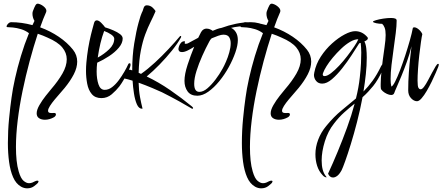

<svg xmlns="http://www.w3.org/2000/svg" viewBox="-20 -551 2413 1047"><path d="M225 102Q206 102 193 93.5Q180 85 180 67Q180 48 195 22Q210 -4 229 -28Q248 -52 259 -65Q297 -109 320.5 -150Q344 -191 344 -228Q344 -263 319.5 -292.5Q295 -322 239 -346Q227 -352 213.5 -357Q200 -362 186 -367Q163 -297 141.5 -217Q120 -137 103 -55Q86 27 76.5 105.5Q67 184 67 251Q67 290 70.5 323.5Q74 357 82 384Q93 422 108.5 435Q124 448 138 448Q148 448 156.5 444.5Q165 441 170 438Q178 434 184 434Q190 434 190 439Q190 441 187 446Q183 451 167 463.5Q151 476 128 476Q121 476 112.5 474Q104 472 95 467Q67 451 51.5 415.5Q36 380 29.5 331.5Q23 283 23 229Q23 162 29.5 95.5Q36 29 43 -19Q49 -65 62 -123.5Q75 -182 94 -245.5Q113 -309 138 -370Q118 -385 94.5 -392Q71 -399 50.5 -401Q30 -403 20 -403Q14 -404 16.5 -410.5Q19 -417 26 -423.5Q33 -430 40 -430Q98 -430 157 -414Q163 -426 168 -437Q162 -447 159.5 -457Q157 -467 157 -476Q157 -486 160 -492Q167 -511 173.5 -522.5Q180 -534 192 -530Q209 -525 222.5 -512Q236 -499 232 -486Q215 -448 199 -402Q254 -382 300.5 -350.5Q347 -319 378 -280Q401 -251 401 -215Q401 -182 382.5 -146Q364 -110 333 -72Q324 -61 309 -44Q294 -27 278.5 -8.5Q263 10 252.5 26.5Q242 43 242 53Q242 64 255 65Q259 65 263.5 65.5Q268 66 273 65H275Q285 65 285 73Q285 81 275 88Q250 102 225 102Z M533 -16Q499 -16 480.5 -38Q462 -60 455.5 -94.5Q449 -129 449 -164Q449 -188 451 -209.5Q453 -231 455 -247Q460 -288 468 -326Q476 -364 483.5 -391Q491 -418 493 -426Q497 -440 508 -440Q519 -440 533 -425.5Q547 -411 553 -402Q576 -395 598 -385.5Q620 -376 634.5 -365Q649 -354 649 -341Q649 -316 628 -291Q607 -266 575 -245Q543 -224 510 -209Q507 -185 507 -161Q507 -121 517 -91Q527 -61 551 -61Q572 -61 591.5 -76Q611 -91 628 -114Q645 -137 658.5 -160.5Q672 -184 679 -200Q681 -206 688 -206Q692 -206 692 -197.5Q692 -189 680 -163Q668 -139 655.5 -117.5Q643 -96 631 -80Q614 -58 589.5 -37Q565 -16 533 -16ZM513 -237Q548 -256 575.5 -282.5Q603 -309 603 -340Q603 -351 586.5 -362.5Q570 -374 548 -382Q536 -350 527.5 -314Q519 -278 513 -237Z M755 42Q737 42 726.5 18Q716 -6 710.5 -41.5Q705 -77 703 -111Q690 -115 677.5 -118.5Q665 -122 654 -124Q646 -125 646 -134Q646 -145 658.5 -158Q671 -171 686 -171L693 -170L701 -167V-168Q701 -247 712 -314.5Q723 -382 735.5 -427Q748 -472 753 -481Q758 -489 762.5 -505.5Q767 -522 780 -522Q800 -522 814 -508Q828 -494 828 -489Q816 -461 801 -431Q786 -401 772 -363.5Q758 -326 748 -275Q738 -224 736 -154L749 -148Q786 -174 825 -210Q864 -246 899.5 -284Q935 -322 961 -353Q963 -355 965 -355Q968 -355 968 -351Q968 -349 967 -347Q949 -314 917.5 -275Q886 -236 850 -199Q814 -162 780 -134Q845 -103 907.5 -60Q970 -17 1026 29Q1033 35 1033 38Q1033 42 1029 42Q1026 42 1024 40Q1001 26 957 1.5Q913 -23 863 -48Q846 -56 810.5 -71Q775 -86 736 -100Q737 -57 743.5 -22Q750 13 757 40Q757 42 755 42Z M1056 -29Q1020 -29 1003 -52.5Q986 -76 986 -110Q986 -146 1003 -198Q1020 -250 1039 -296Q1022 -285 1004 -276Q986 -267 972 -267Q962 -267 957.5 -272Q953 -277 953 -283Q953 -288 956 -298Q959 -308 966.5 -317Q974 -326 985 -326Q989 -326 989 -323Q989 -322 988.5 -321.5Q988 -321 988 -320Q987 -318 987 -316Q987 -312 992 -312Q995 -312 999.5 -313Q1004 -314 1009 -317Q1019 -322 1032 -329.5Q1045 -337 1061 -345L1076 -375Q1082 -386 1090 -390.5Q1098 -395 1105 -395Q1116 -395 1124.5 -391.5Q1133 -388 1140 -383Q1151 -388 1163.5 -392.5Q1176 -397 1188 -399Q1226 -413 1267 -421.5Q1308 -430 1348 -430Q1370 -430 1393 -424Q1416 -418 1416 -405Q1416 -401 1408 -401Q1392 -401 1371.5 -405Q1351 -409 1331 -409Q1306 -409 1283 -406.5Q1260 -404 1240 -399Q1256 -392 1266.5 -375Q1277 -358 1277 -332Q1277 -304 1263.5 -265Q1250 -226 1227.5 -185Q1205 -144 1176 -108.5Q1147 -73 1116 -51Q1085 -29 1056 -29ZM1067 -50Q1088 -50 1110.5 -69Q1133 -88 1155 -117Q1177 -146 1194 -177Q1202 -191 1212.5 -215Q1223 -239 1230.5 -266Q1238 -293 1238 -315Q1238 -335 1229.5 -348.5Q1221 -362 1198 -362Q1187 -362 1170 -356Q1153 -350 1134 -342Q1130 -338 1126.5 -333.5Q1123 -329 1121 -324Q1102 -289 1083 -246.5Q1064 -204 1051.5 -164Q1039 -124 1039 -94Q1039 -50 1067 -50Z M1501 102Q1482 102 1469 93.5Q1456 85 1456 67Q1456 48 1471 22Q1486 -4 1505 -28Q1524 -52 1535 -65Q1573 -109 1596.5 -150Q1620 -191 1620 -228Q1620 -263 1595.5 -292.5Q1571 -322 1515 -346Q1503 -352 1489.5 -357Q1476 -362 1462 -367Q1439 -297 1417.5 -217Q1396 -137 1379 -55Q1362 27 1352.5 105.5Q1343 184 1343 251Q1343 290 1346.5 323.5Q1350 357 1358 384Q1369 422 1384.5 435Q1400 448 1414 448Q1424 448 1432.5 444.5Q1441 441 1446 438Q1454 434 1460 434Q1466 434 1466 439Q1466 441 1463 446Q1459 451 1443 463.5Q1427 476 1404 476Q1397 476 1388.5 474Q1380 472 1371 467Q1343 451 1327.5 415.5Q1312 380 1305.5 331.5Q1299 283 1299 229Q1299 162 1305.5 95.5Q1312 29 1319 -19Q1325 -65 1338 -123.5Q1351 -182 1370 -245.5Q1389 -309 1414 -370Q1394 -385 1370.5 -392Q1347 -399 1326.5 -401Q1306 -403 1296 -403Q1290 -404 1292.5 -410.5Q1295 -417 1302 -423.5Q1309 -430 1316 -430Q1374 -430 1433 -414Q1439 -426 1444 -437Q1438 -447 1435.5 -457Q1433 -467 1433 -476Q1433 -486 1436 -492Q1443 -511 1449.5 -522.5Q1456 -534 1468 -530Q1485 -525 1498.5 -512Q1512 -499 1508 -486Q1491 -448 1475 -402Q1530 -382 1576.5 -350.5Q1623 -319 1654 -280Q1677 -251 1677 -215Q1677 -182 1658.5 -146Q1640 -110 1609 -72Q1600 -61 1585 -44Q1570 -27 1554.5 -8.5Q1539 10 1528.5 26.5Q1518 43 1518 53Q1518 64 1531 65Q1535 65 1539.5 65.5Q1544 66 1549 65H1551Q1561 65 1561 73Q1561 81 1551 88Q1526 102 1501 102Z M1796 417Q1778 417 1769 396Q1795 340 1821.5 276Q1848 212 1872.5 145Q1897 78 1914 14Q1886 36 1857 62Q1828 88 1802 122Q1769 163 1751.5 219.5Q1734 276 1734 324Q1734 382 1758 411Q1761 414 1761 415Q1761 415 1760.5 415.5Q1760 416 1759 416Q1755 416 1749.5 413Q1744 410 1739 404Q1719 383 1709.5 353.5Q1700 324 1700 290Q1700 251 1715 211Q1730 171 1759 136Q1801 85 1842 51.5Q1883 18 1921 -14Q1936 -73 1942 -129Q1947 -173 1948.5 -206Q1950 -239 1950 -264Q1950 -280 1949 -293Q1948 -306 1947 -317L1939 -315Q1922 -288 1898 -251Q1874 -214 1846 -178.5Q1818 -143 1790 -119Q1762 -95 1737 -95Q1716 -95 1704 -109.5Q1692 -124 1692 -143Q1692 -148 1694 -156Q1703 -202 1729.5 -242.5Q1756 -283 1790.5 -314Q1825 -345 1859 -363Q1893 -381 1917 -381Q1935 -381 1951.5 -373.5Q1968 -366 1983 -349Q1986 -346 1986 -342Q1986 -333 1967 -325Q1975 -310 1977.5 -286.5Q1980 -263 1980 -237Q1980 -194 1975 -147Q1970 -100 1962 -52Q1988 -78 2012 -111Q2036 -144 2058 -190Q2064 -202 2069 -202Q2073 -202 2073 -195Q2073 -184 2063.5 -163Q2054 -142 2041 -120Q2028 -98 2015 -82Q2002 -66 1987.5 -50.5Q1973 -35 1957 -21Q1944 48 1927 114Q1910 180 1893 235Q1876 290 1862.5 327.5Q1849 365 1843 377Q1831 399 1819 408Q1807 417 1796 417ZM1750 -136Q1764 -136 1785 -152Q1806 -168 1829 -192.5Q1852 -217 1873.5 -245Q1895 -273 1911.5 -297.5Q1928 -322 1934 -337Q1913 -337 1888.5 -322.5Q1864 -308 1840 -285Q1816 -262 1795 -237Q1774 -212 1760.5 -190Q1747 -168 1743 -156Q1740 -149 1740 -145Q1740 -136 1750 -136Z M2254 1Q2237 1 2221.5 -15.5Q2206 -32 2206 -58Q2206 -107 2209.5 -155.5Q2213 -204 2217.5 -242.5Q2222 -281 2224 -299Q2214 -257 2199 -215Q2184 -173 2169 -136.5Q2154 -100 2143 -75.5Q2132 -51 2130 -44Q2126 -33 2113 -33Q2103 -33 2090 -39Q2077 -45 2067.5 -53.5Q2058 -62 2057 -68Q2056 -73 2056 -79.5Q2056 -86 2056 -93Q2056 -122 2061 -170.5Q2066 -219 2077 -294Q2083 -335 2083 -360Q2083 -386 2077.5 -400Q2072 -414 2064 -421Q2048 -421 2031 -424.5Q2014 -428 2014 -433Q2014 -436 2030.5 -441Q2047 -446 2070 -449.5Q2093 -453 2112 -453Q2126 -453 2134.5 -450Q2143 -447 2143 -439Q2143 -411 2138 -370.5Q2133 -330 2126.5 -285Q2120 -240 2115 -197Q2110 -154 2110 -120Q2110 -108 2111 -97.5Q2112 -87 2114 -79Q2122 -81 2134.5 -105.5Q2147 -130 2161.5 -168Q2176 -206 2190 -249Q2204 -292 2215 -331Q2226 -370 2231 -397Q2232 -402 2239 -402Q2250 -402 2263.5 -390.5Q2277 -379 2283 -365Q2280 -353 2275.5 -322Q2271 -291 2266.5 -251.5Q2262 -212 2259.5 -174.5Q2257 -137 2257 -111Q2257 -80 2262 -72Q2267 -64 2274 -64Q2282 -64 2292.5 -78Q2303 -92 2314 -113Q2325 -134 2336 -154.5Q2347 -175 2355.5 -189Q2364 -203 2369 -203Q2373 -203 2373 -198Q2373 -195 2370 -187Q2366 -177 2356.5 -154.5Q2347 -132 2334 -105.5Q2321 -79 2307 -55Q2293 -31 2279 -15Q2265 1 2254 1Z"/></svg>

Font: Comforter
Style: Regular
Weight: 400
Designer: Robert E. Leuschke
Foundry: Robert E. Leuschke
Version: Version 1.013; ttfautohint (v1.8.3)